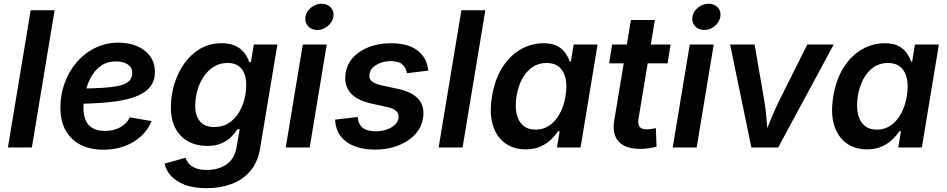

<svg xmlns="http://www.w3.org/2000/svg" viewBox="-20 -782 5020 1018"><path d="M269.5 -727.5 148.9 0H22L142.6 -727.5Z M528.3 11.7Q457.5 11.7 406.2 -14.9Q355 -41.5 327.6 -91.1Q300.3 -140.6 300.3 -210Q300.3 -280.3 323 -342.5Q345.7 -404.8 387.5 -452.9Q429.2 -501 485.4 -528.3Q541.5 -555.7 608.4 -555.7Q664.6 -555.7 708 -536.9Q751.5 -518.1 776.4 -483.2Q801.3 -448.2 801.3 -400.4Q801.3 -351.1 773.4 -318.4Q745.6 -285.6 690.2 -266.6Q634.8 -247.6 552.2 -239.5Q469.7 -231.4 359.9 -231.4L374 -312.5Q466.3 -312.5 526.1 -316.4Q585.9 -320.3 619.6 -329.6Q653.3 -338.9 667.2 -355.2Q681.2 -371.6 681.2 -396Q681.2 -423.8 658 -439.9Q634.8 -456.1 595.7 -456.1Q545.4 -456.1 512 -430.9Q478.5 -405.8 459 -366.7Q439.5 -327.6 430.9 -285.2Q422.4 -242.7 422.4 -208.5Q422.4 -174.8 433.1 -147.2Q443.8 -119.6 469.2 -103.8Q494.6 -87.9 537.1 -87.9Q582.5 -87.9 617.4 -106.9Q652.3 -126 668.5 -159.7L783.7 -140.1Q755.9 -71.3 687.7 -29.8Q619.6 11.7 528.3 11.7Z M1075.7 215.8Q1007.8 215.8 960.7 198Q913.6 180.2 886.7 150.4Q859.9 120.6 852.5 85.4L963.4 54.7Q968.8 69.3 980.7 84.2Q992.7 99.1 1015.6 109.1Q1038.6 119.1 1077.1 119.1Q1138.7 119.1 1181.2 89.4Q1223.6 59.6 1233.9 1.5L1251 -97.7L1239.3 -96.7Q1226.1 -76.2 1205.6 -55.9Q1185.1 -35.6 1154.3 -22Q1123.5 -8.3 1078.6 -8.3Q1022.5 -8.3 979 -31.5Q935.5 -54.7 910.9 -100.3Q886.2 -146 886.2 -213.9Q886.2 -276.4 904.3 -336.4Q922.4 -396.5 957.3 -445.6Q992.2 -494.6 1042 -523.7Q1091.8 -552.7 1155.3 -552.7Q1192.9 -552.7 1218.8 -542.7Q1244.6 -532.7 1261.5 -516.8Q1278.3 -501 1287.8 -483.6Q1297.4 -466.3 1302.2 -451.7L1310.5 -453.6L1325.7 -545.9H1450.7L1358.9 5.9Q1346.7 78.6 1306.9 125Q1267.1 171.4 1207.5 193.6Q1147.9 215.8 1075.7 215.8ZM1116.2 -108.4Q1159.2 -108.4 1191.2 -128.4Q1223.1 -148.4 1244.1 -181.4Q1265.1 -214.4 1275.4 -253.7Q1285.6 -293 1285.6 -332Q1285.6 -385.7 1261 -417Q1236.3 -448.2 1186.5 -448.2Q1145 -448.2 1113 -428Q1081.1 -407.7 1059.1 -374.3Q1037.1 -340.8 1026.1 -300.8Q1015.1 -260.7 1015.1 -221.2Q1015.1 -168.9 1040.3 -138.7Q1065.4 -108.4 1116.2 -108.4Z M1495.1 0 1585.4 -545.9H1712.4L1622.1 0ZM1661.6 -623Q1631.3 -623 1613 -643.6Q1594.7 -664.1 1599.6 -692.9Q1604 -721.7 1629.4 -741.9Q1654.8 -762.2 1685.1 -762.2Q1715.8 -762.2 1734.1 -741.9Q1752.4 -721.7 1747.6 -692.9Q1742.7 -664.1 1717.5 -643.6Q1692.4 -623 1661.6 -623Z M1967.8 11.2Q1905.3 11.2 1859.4 -6.8Q1813.5 -24.9 1787.4 -58.3Q1761.2 -91.8 1757.3 -138.2Q1757.3 -141.1 1757.1 -143.3Q1756.8 -145.5 1756.8 -147.9L1876.5 -161.6Q1880.4 -121.6 1903.8 -103.8Q1927.2 -85.9 1972.7 -85.9Q2003.9 -85.9 2030.3 -95.2Q2056.6 -104.5 2073.7 -120.4Q2090.8 -136.2 2093.3 -157.2Q2095.7 -178.2 2081.5 -192.6Q2067.4 -207 2032.7 -214.4L1942.9 -234.4Q1871.6 -251 1838.6 -289.1Q1805.7 -327.1 1811.5 -384.8Q1816.9 -437.5 1850.3 -475.1Q1883.8 -512.7 1936.5 -532.7Q1989.3 -552.7 2051.8 -552.7Q2142.1 -552.7 2190.9 -516.4Q2239.7 -480 2248.5 -421.4Q2249.5 -418.5 2250.2 -414.8Q2251 -411.1 2251.5 -407.7L2137.7 -394Q2132.8 -422.4 2113.5 -440.2Q2094.2 -458 2051.8 -458Q2024.4 -458 1999.5 -449.2Q1974.6 -440.4 1958 -425Q1941.4 -409.7 1939 -387.7Q1935.5 -366.2 1950 -352.3Q1964.4 -338.4 2002.9 -329.6L2092.3 -310.1Q2164.1 -294.4 2197.3 -257.8Q2230.5 -221.2 2224.1 -165Q2220.2 -124.5 2198.7 -92Q2177.2 -59.6 2142.1 -36.4Q2106.9 -13.2 2062.3 -1Q2017.6 11.2 1967.8 11.2Z M2553.2 -727.5 2432.6 0H2305.7L2426.3 -727.5Z M2767.1 9.8Q2703.1 9.8 2657.5 -23.4Q2611.8 -56.6 2592.8 -119.9Q2573.7 -183.1 2588.9 -272Q2604 -363.3 2644.3 -425.8Q2684.6 -488.3 2741.2 -520.5Q2797.9 -552.7 2860.8 -552.7Q2909.2 -552.7 2937.3 -536.6Q2965.3 -520.5 2980 -497.8Q2994.6 -475.1 3001 -455.6H3006.8L3021.5 -545.9H3148.4L3058.1 0H2933.1L2947.3 -86.4H2939.5Q2925.8 -65.9 2903.3 -43.7Q2880.9 -21.5 2847.7 -5.9Q2814.5 9.8 2767.1 9.8ZM2819.8 -94.7Q2861.3 -94.7 2893.8 -117.2Q2926.3 -139.6 2948 -179.7Q2969.7 -219.7 2978.5 -272.9Q2987.3 -326.2 2978.8 -365.5Q2970.2 -404.8 2945.1 -426.5Q2919.9 -448.2 2877.9 -448.2Q2835 -448.2 2802 -425.3Q2769 -402.3 2748 -362.8Q2727.1 -323.2 2718.8 -272.9Q2710.4 -221.7 2718.5 -181.4Q2726.6 -141.1 2752 -117.9Q2777.3 -94.7 2819.8 -94.7Z M3535.6 -545.9 3519.5 -446.3H3209.5L3225.6 -545.9ZM3325.2 -675.8H3452.1L3365.7 -153.8Q3360.4 -123.5 3371.1 -109.9Q3381.8 -96.2 3410.6 -96.2Q3418.9 -96.2 3433.6 -98.4Q3448.2 -100.6 3457.5 -102.5L3460.9 -4.4Q3439.9 1.5 3417.7 4.4Q3395.5 7.3 3374.5 7.3Q3295.4 7.3 3260 -31.7Q3224.6 -70.8 3236.8 -143.1Z M3546.9 0 3637.2 -545.9H3764.2L3673.8 0ZM3713.4 -623Q3683.1 -623 3664.8 -643.6Q3646.5 -664.1 3651.4 -692.9Q3655.8 -721.7 3681.2 -741.9Q3706.5 -762.2 3736.8 -762.2Q3767.6 -762.2 3785.9 -741.9Q3804.2 -721.7 3799.3 -692.9Q3794.4 -664.1 3769.3 -643.6Q3744.1 -623 3713.4 -623Z M3963.9 0 3851.1 -545.9H3981L4032.2 -249Q4041 -196.8 4044.9 -144Q4048.8 -91.3 4053.2 -37.1H4021.5Q4043.9 -91.3 4064.9 -143.8Q4085.9 -196.3 4111.8 -249L4260.3 -545.9H4400.4L4106 0Z M4576.7 9.8Q4512.7 9.8 4467 -23.4Q4421.4 -56.6 4402.3 -119.9Q4383.3 -183.1 4398.4 -272Q4413.6 -363.3 4453.9 -425.8Q4494.1 -488.3 4550.8 -520.5Q4607.4 -552.7 4670.4 -552.7Q4718.8 -552.7 4746.8 -536.6Q4774.9 -520.5 4789.6 -497.8Q4804.2 -475.1 4810.5 -455.6H4816.4L4831.1 -545.9H4958L4867.7 0H4742.7L4756.8 -86.4H4749Q4735.4 -65.9 4712.9 -43.7Q4690.4 -21.5 4657.2 -5.9Q4624 9.8 4576.7 9.8ZM4629.4 -94.7Q4670.9 -94.7 4703.4 -117.2Q4735.8 -139.6 4757.6 -179.7Q4779.3 -219.7 4788.1 -272.9Q4796.9 -326.2 4788.3 -365.5Q4779.8 -404.8 4754.6 -426.5Q4729.5 -448.2 4687.5 -448.2Q4644.5 -448.2 4611.6 -425.3Q4578.6 -402.3 4557.6 -362.8Q4536.6 -323.2 4528.3 -272.9Q4520 -221.7 4528.1 -181.4Q4536.1 -141.1 4561.5 -117.9Q4586.9 -94.7 4629.4 -94.7Z"/></svg>

Font: Inter SemiBold
Style: Italic
Weight: 600
Italic angle: -9.3988°
Designer: Rasmus Andersson
Foundry: rsms
Version: Version 4.001;git-66647c0bb